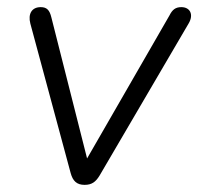

<svg xmlns="http://www.w3.org/2000/svg" viewBox="-20 -512 555 538"><path d="M217 6C237 6 248 -2 259 -20L509 -447C523 -471 513 -492 488 -492C472 -492 463 -485 455 -469L224 -68L124 -463C119 -484 111 -492 94 -492C69 -492 58 -473 65 -446L178 -27C184 -5 195 6 217 6Z"/></svg>

Font: SN Pro Light
Style: Italic
Weight: 300
Italic angle: -8.99998°
Designer: Tobias Whetton
Foundry: Supernotes
Version: Version 1.001;Glyphs 3.2 (3249)